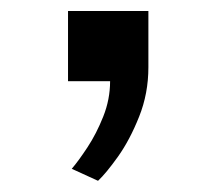

<svg xmlns="http://www.w3.org/2000/svg" viewBox="-20 -148 394 350"><path d="M110.8 159.7Q123 145.5 139.4 120.6Q155.8 95.7 168.2 64.5Q180.7 33.2 180.7 0H104V-127.9H250.5V-25.4Q250.5 22.5 233.6 64.7Q216.8 106.9 195.1 137.5Q173.3 168 158.7 181.6Z"/></svg>

Font: Monda SemiBold
Style: Regular
Weight: 600
Designer: Vernon Adams
Foundry: Vernon Adams
Version: Version 2.200